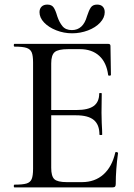

<svg xmlns="http://www.w3.org/2000/svg" viewBox="-20 -816 582 836"><path d="M43 -12Q79 -12 95.5 -17Q112 -22 118 -36.5Q124 -51 124 -81V-544Q124 -574 118 -588Q112 -602 95.5 -607.5Q79 -613 43 -613Q40 -613 40 -619Q40 -625 43 -625H451Q461 -625 461 -616L463 -490Q463 -487 457.5 -486.5Q452 -486 451 -489Q444 -544 412 -573Q380 -602 328 -602H277Q233 -602 218 -589Q203 -576 203 -540V-85Q203 -49 216.5 -36Q230 -23 271 -23H337Q393 -23 430.5 -56.5Q468 -90 482 -152Q482 -154 486 -154Q489 -154 491.5 -152.5Q494 -151 494 -150Q484 -78 484 -15Q484 -7 481 -3.5Q478 0 469 0H43Q40 0 40 -6Q40 -12 43 -12ZM311 -314H165V-337H313Q364 -337 388 -354.5Q412 -372 412 -409Q412 -411 417.5 -411Q423 -411 423 -409L422 -325L423 -280Q425 -248 425 -230Q425 -228 419 -228Q413 -228 413 -230Q413 -273 388.5 -293.5Q364 -314 311 -314ZM359 -746Q367 -771 375.5 -783.5Q384 -796 403 -796Q419 -796 427.5 -787Q436 -778 436 -763Q436 -739 416 -717.5Q396 -696 363 -683.5Q330 -671 294 -671Q258 -671 225 -684Q192 -697 172 -718Q152 -739 152 -763Q152 -778 161 -787Q170 -796 186 -796Q205 -796 213.5 -783.5Q222 -771 229 -746Q238 -719 252 -702Q266 -685 293 -685Q342 -685 359 -746Z"/></svg>

Font: Cormorant Garamond Medium
Style: Regular
Weight: 500
Designer: Christian Thalmann (Catharsis Fonts)
Foundry: Catharsis Fonts
Version: Version 4.000